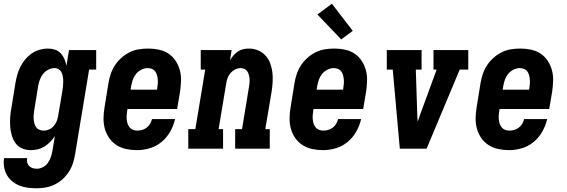

<svg xmlns="http://www.w3.org/2000/svg" viewBox="-27 -799 3047 1032"><path d="M171 213Q146 213 122.5 210Q99 207 77.5 198.5Q56 190 38.5 175.5Q21 161 10 141.5Q-1 122 -5 98.5Q-9 75 -5 51H119Q117 63 119.5 74Q122 85 129.5 93Q137 101 148 104.5Q159 108 171 108Q187 108 203.5 99.5Q220 91 230.5 76Q241 61 246.5 44.5Q252 28 255 11L268 -68Q257 -51 243 -36.5Q229 -22 212 -11.5Q195 -1 176 3.5Q157 8 138 8Q113 8 90.5 -2Q68 -12 55 -31.5Q42 -51 35.5 -74.5Q29 -98 27.5 -122.5Q26 -147 28 -172.5Q30 -198 35 -223L56 -353Q60 -376 66 -397.5Q72 -419 82.5 -440Q93 -461 108.5 -479.5Q124 -498 143.5 -511.5Q163 -525 185.5 -531.5Q208 -538 230 -538Q250 -538 268.5 -532Q287 -526 299.5 -512.5Q312 -499 319.5 -481.5Q327 -464 330 -445L344 -530H490V-425H452L377 28Q373 53 365.5 77Q358 101 344 123Q330 145 310.5 163Q291 181 267.5 192.5Q244 204 219.5 208.5Q195 213 171 213ZM207 -97Q223 -97 237.5 -103.5Q252 -110 262.5 -122.5Q273 -135 278.5 -149.5Q284 -164 286 -179L308 -309Q310 -322 311.5 -335Q313 -348 313 -360.5Q313 -373 311 -385.5Q309 -398 304 -409Q299 -420 289 -426.5Q279 -433 266 -433Q249 -433 232.5 -424.5Q216 -416 204.5 -401.5Q193 -387 187 -370Q181 -353 178 -336L157 -206Q155 -194 154 -182Q153 -170 154 -158.5Q155 -147 158 -135.5Q161 -124 167.5 -115Q174 -106 184.5 -101.5Q195 -97 207 -97Z M710 8Q680 8 651.5 2Q623 -4 599.5 -19Q576 -34 560 -57Q544 -80 536.5 -107Q529 -134 529.5 -164Q530 -194 535 -223L556 -353Q560 -378 568.5 -402.5Q577 -427 591.5 -449Q606 -471 626.5 -489Q647 -507 670.5 -518.5Q694 -530 719.5 -534Q745 -538 770 -538Q799 -538 827.5 -532Q856 -526 879 -510.5Q902 -495 917 -472Q932 -449 939.5 -422Q947 -395 946 -365.5Q945 -336 941 -307L925 -213H658L657 -206Q655 -194 654 -182Q653 -170 654 -158Q655 -146 658.5 -135Q662 -124 669 -115Q676 -106 687 -101.5Q698 -97 710 -97Q723 -97 736.5 -100.5Q750 -104 761 -112.5Q772 -121 779.5 -133Q787 -145 790 -159H914Q906 -124 888 -92Q870 -60 842 -36.5Q814 -13 779 -2.5Q744 8 710 8ZM675 -317H817L818 -324Q820 -336 821 -348Q822 -360 821 -371.5Q820 -383 817 -394.5Q814 -406 807.5 -415Q801 -424 790 -428.5Q779 -433 767 -433Q750 -433 733 -424.5Q716 -416 704.5 -402Q693 -388 687 -371Q681 -354 678 -336Z M985 0V-105H1023L1076 -425H1052V-530H1218L1209 -475Q1217 -488 1227.5 -500.5Q1238 -513 1251.5 -522Q1265 -531 1280 -534.5Q1295 -538 1310 -538Q1336 -538 1359.5 -528.5Q1383 -519 1399.5 -501Q1416 -483 1425 -459.5Q1434 -436 1437 -411Q1440 -386 1438.5 -359.5Q1437 -333 1433 -307L1399 -105H1423V0H1237V-105H1274L1310 -324Q1310 -324 1310 -324Q1310 -324 1310 -324Q1312 -335 1313.5 -347Q1315 -359 1314.5 -370.5Q1314 -382 1311.5 -393Q1309 -404 1303.5 -413.5Q1298 -423 1288 -428Q1278 -433 1267 -433Q1252 -433 1237.5 -426Q1223 -419 1212.5 -407Q1202 -395 1196.5 -380.5Q1191 -366 1189 -351L1148 -105H1172V0Z M1710 8Q1680 8 1651.5 2Q1623 -4 1599.5 -19Q1576 -34 1560 -57Q1544 -80 1536.5 -107Q1529 -134 1529.5 -164Q1530 -194 1535 -223L1556 -353Q1560 -378 1568.5 -402.5Q1577 -427 1591.5 -449Q1606 -471 1626.5 -489Q1647 -507 1670.5 -518.5Q1694 -530 1719.5 -534Q1745 -538 1770 -538Q1799 -538 1827.5 -532Q1856 -526 1879 -510.5Q1902 -495 1917 -472Q1932 -449 1939.5 -422Q1947 -395 1946 -365.5Q1945 -336 1941 -307L1925 -213H1658L1657 -206Q1655 -194 1654 -182Q1653 -170 1654 -158Q1655 -146 1658.5 -135Q1662 -124 1669 -115Q1676 -106 1687 -101.5Q1698 -97 1710 -97Q1723 -97 1736.5 -100.5Q1750 -104 1761 -112.5Q1772 -121 1779.5 -133Q1787 -145 1790 -159H1914Q1906 -124 1888 -92Q1870 -60 1842 -36.5Q1814 -13 1779 -2.5Q1744 8 1710 8ZM1675 -317H1817L1818 -324Q1820 -336 1821 -348Q1822 -360 1821 -371.5Q1820 -383 1817 -394.5Q1814 -406 1807.5 -415Q1801 -424 1790 -428.5Q1779 -433 1767 -433Q1750 -433 1733 -424.5Q1716 -416 1704.5 -402Q1693 -388 1687 -371Q1681 -354 1678 -336ZM1807 -587 1679 -721 1757 -779 1869 -633Z M2122 0 2084 -425H2052V-530H2239V-425H2208L2216 -177Q2217 -169 2217 -161Q2217 -153 2218 -145Q2221 -153 2224 -161Q2227 -169 2229 -177L2320 -425H2303V-530H2490V-425H2444L2266 0Z M2710 8Q2680 8 2651.5 2Q2623 -4 2599.5 -19Q2576 -34 2560 -57Q2544 -80 2536.5 -107Q2529 -134 2529.5 -164Q2530 -194 2535 -223L2556 -353Q2560 -378 2568.5 -402.5Q2577 -427 2591.5 -449Q2606 -471 2626.5 -489Q2647 -507 2670.5 -518.5Q2694 -530 2719.5 -534Q2745 -538 2770 -538Q2799 -538 2827.5 -532Q2856 -526 2879 -510.5Q2902 -495 2917 -472Q2932 -449 2939.5 -422Q2947 -395 2946 -365.5Q2945 -336 2941 -307L2925 -213H2658L2657 -206Q2655 -194 2654 -182Q2653 -170 2654 -158Q2655 -146 2658.5 -135Q2662 -124 2669 -115Q2676 -106 2687 -101.5Q2698 -97 2710 -97Q2723 -97 2736.5 -100.5Q2750 -104 2761 -112.5Q2772 -121 2779.5 -133Q2787 -145 2790 -159H2914Q2906 -124 2888 -92Q2870 -60 2842 -36.5Q2814 -13 2779 -2.5Q2744 8 2710 8ZM2675 -317H2817L2818 -324Q2820 -336 2821 -348Q2822 -360 2821 -371.5Q2820 -383 2817 -394.5Q2814 -406 2807.5 -415Q2801 -424 2790 -428.5Q2779 -433 2767 -433Q2750 -433 2733 -424.5Q2716 -416 2704.5 -402Q2693 -388 2687 -371Q2681 -354 2678 -336Z"/></svg>

Font: Iosevka Slab Extrabold Oblique
Style: Regular
Weight: 800
Italic angle: -9°
Monospace: yes
Designer: Belleve Invis
Foundry: Belleve Invis
Version: Version 11.1.1; ttfautohint (v1.8.3)